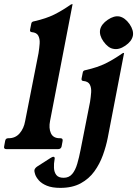

<svg xmlns="http://www.w3.org/2000/svg" viewBox="-46 -724 666 932"><path d="M247 -53Q260 -53 258 -40L253 -13Q250 0 235 0H-14Q-29 0 -26 -13L-21 -40Q-19 -53 -6 -53H-4Q29 -53 49.5 -77Q70 -101 76 -136L141 -466Q145 -491 146.5 -513Q148 -535 140 -550.5Q132 -566 108 -568Q98 -569 100 -580L106 -610Q107 -615 110.5 -617.5Q114 -620 121 -621Q178 -634 216.5 -653Q255 -672 298 -702Q302 -704 304 -704H305Q307 -704 306 -702L197 -137Q190 -102 201 -77.5Q212 -53 244 -53ZM477 -55Q469 -14 453.5 29Q438 72 412 108Q386 144 345.5 166Q305 188 247 188Q207 188 181.5 177.5Q156 167 142.5 151.5Q129 136 124.5 122Q120 108 121 102Q122 97 125.5 92.5Q129 88 135 84L199 43Q209 37 212 37Q222 37 219 49Q215 70 216 91Q217 112 227.5 125.5Q238 139 263 139Q289 139 304.5 120.5Q320 102 329 71Q338 40 345 4L391 -229Q395 -254 396.5 -276Q398 -298 390 -313.5Q382 -329 358 -331Q348 -332 350 -343L356 -373Q357 -378 360.5 -380.5Q364 -383 371 -384Q428 -397 466.5 -416Q505 -435 548 -465Q552 -467 554 -467H555Q557 -467 556 -465ZM534 -644Q561 -638 583 -607Q604 -576 599 -550Q593 -523 562 -502Q531 -481 504 -487Q479 -491 456 -523Q435 -553 440 -580Q446 -607 477 -628Q508 -649 534 -644Z"/></svg>

Font: Young Serif Light
Style: Italic
Weight: 300
Italic angle: -10.979°
Designer: Bastien Sozeau
Foundry: NBR — Bastien Sozeau
Version: Version 5.001